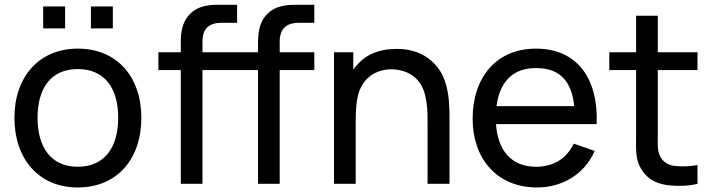

<svg xmlns="http://www.w3.org/2000/svg" viewBox="-20 -786 3044 821"><path d="M164.6 -758.3V-664.6H258.3V-758.3ZM368.8 -758.3V-664.6H462.5V-758.3ZM312.5 15.6C480.2 15.6 584.4 -105.2 584.4 -282.3C584.4 -456.3 481.3 -578.1 312.5 -578.1C147.9 -578.1 41.7 -458.3 41.7 -282.3C41.7 -107.3 144.8 15.6 312.5 15.6ZM485.4 -282.3C485.4 -158.3 429.2 -72.9 312.5 -72.9C199 -72.9 140.6 -155.2 140.6 -282.3C140.6 -405.2 194.8 -490.6 312.5 -490.6C428.1 -490.6 485.4 -408.3 485.4 -282.3Z M1258.3 -688.5H1324V-765.6H1253.1C1210.4 -765.6 1157.3 -764.6 1118.8 -721.9C1085.4 -685.4 1083.3 -636.5 1083.3 -593.8V-562.5H845.8V-608.3C845.8 -661.5 871.9 -688.5 927.1 -688.5H993.8V-765.6H921.9C879.2 -765.6 827.1 -764.6 788.5 -721.9C755.2 -685.4 752.1 -636.5 753.1 -593.8V-562.5H657.3V-486.5H753.1V0H845.8V-486.5H1083.3V0H1176V-486.5H1324V-562.5H1176V-608.3C1176 -661.5 1203.1 -688.5 1258.3 -688.5Z M1821.9 -528.1C1772.9 -569.8 1712.5 -580.2 1655.2 -576C1604.2 -574 1550 -555.2 1513.5 -515.6C1505.2 -506.3 1496.9 -497.9 1490.6 -488.5V-562.5H1408.3V0H1501V-245.8V-246.9C1501 -289.6 1501 -332.3 1508.3 -365.6C1514.6 -402.1 1531.2 -434.4 1557.3 -456.3C1581.2 -477.1 1612.5 -487.5 1645.8 -489.6C1686.5 -490.6 1722.9 -480.2 1750 -458.3C1800 -418.8 1808.3 -350 1808.3 -269.8V0H1902.1V-272.9C1903.1 -369.8 1894.8 -468.8 1821.9 -528.1Z M2101 -255.2H2531.2C2539.6 -445.8 2451 -578.1 2271.9 -578.1C2104.2 -578.1 2001 -457.3 2001 -278.1C2001 -107.3 2105.2 15.6 2276 15.6C2384.4 15.6 2479.2 -40.6 2522.9 -140.6L2433.3 -171.9C2402.1 -106.3 2344.8 -72.9 2271.9 -72.9C2166.7 -72.9 2108.3 -142.7 2101 -255.2ZM2271.9 -494.8C2377.1 -495.8 2425 -434.4 2435.4 -332.3H2103.1C2115.6 -430.2 2168.8 -495.8 2271.9 -494.8Z M2792.7 -486.5H2962.5V-562.5H2792.7V-718.8H2700V-562.5H2585.4V-486.5H2700V-212.5C2700 -154.2 2695.8 -107.3 2719.8 -66.7C2744.8 -22.9 2780.2 -3.1 2830.2 5.2C2867.7 10.4 2924 10.4 2962.5 0V-80.2C2933.3 -75 2899 -72.9 2869.8 -76C2842.7 -78.1 2816.7 -90.6 2804.2 -115.6C2789.6 -139.6 2792.7 -170.8 2792.7 -216.7Z"/></svg>

Font: Manrope3 Medium
Style: Regular
Weight: 500
Width: 4
Designer: Mikhail Sharanda
Foundry: Mikhail Sharanda
Version: Version 3.000;PS 003.000;hotconv 1.0.88;makeotf.lib2.5.64775